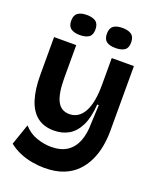

<svg xmlns="http://www.w3.org/2000/svg" viewBox="-154 -783 836 1026"><g transform="rotate(20 263.5 -270.0)"><path d="M224 153Q190 153 153.5 146.5Q117 140 83 125.5Q49 111 22 89L63 -30Q95 6 137.5 20.5Q180 35 219 35Q276 35 311 11Q346 -13 362.5 -56Q379 -99 379 -156L384 -262H375Q370 -187 347 -140.5Q324 -94 287.5 -73Q251 -52 204 -52Q146 -52 108.5 -81.5Q71 -111 53 -168Q35 -225 35 -306V-522H161V-336Q161 -247 182.5 -205Q204 -163 252 -163Q278 -163 298.5 -176Q319 -189 333.5 -214.5Q348 -240 355.5 -279Q363 -318 363 -369V-522H489V-152Q489 -109 481 -65Q473 -21 454.5 18Q436 57 406 87.5Q376 118 331 135.5Q286 153 224 153ZM362 -579Q329 -579 311.5 -592Q294 -605 294 -636Q294 -667 311.5 -680Q329 -693 362 -693Q396 -693 414 -680Q432 -667 432 -635Q432 -604 414 -591.5Q396 -579 362 -579ZM160 -579Q127 -579 109 -592Q91 -605 91 -636Q91 -667 109 -680Q127 -693 160 -693Q193 -693 211 -680Q229 -667 229 -635Q229 -604 211 -591.5Q193 -579 160 -579Z"/></g></svg>

Font: Bricolage Grotesque 96pt ExtraBold 96pt SemiBold
Style: Regular
Weight: 600
Version: Version 1.001;gftools[0.9.33.dev8+g029e19f]